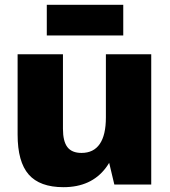

<svg xmlns="http://www.w3.org/2000/svg" viewBox="-20 -765 706 796"><path d="M241 -231Q241 -179 259.5 -155Q278 -131 318 -131Q368 -131 393.5 -168Q419 -205 419 -278L479 -359V-300Q479 -149 418.5 -69Q358 11 243 11Q145 11 99 -41.5Q53 -94 53 -207V-540H241ZM607 0H454L419 -147V-540H607ZM491 -745V-618H174V-745Z"/></svg>

Font: Pathway Extreme SemiCondensed ExtraBold
Style: Regular
Weight: 800
Width: 4
Version: Version 1.001;gftools[0.9.26]